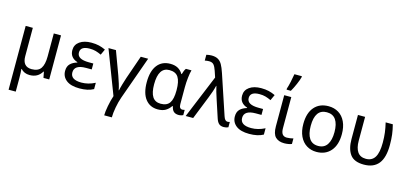

<svg xmlns="http://www.w3.org/2000/svg" viewBox="-81 -1410 4788 2256"><g transform="rotate(15 2313.0 -282.5)"><path d="M509 0H439L425 -72H420Q372 10 272 10Q205 10 165 -35H161Q166 5 166 84V240H79V-536H166V-190Q166 -127 194 -95Q222 -63 277 -63Q356 -63 388.5 -111Q421 -159 421 -257V-536H509Z M961 -243H891Q750 -243 750 -151Q750 -62 883 -62Q966 -62 1048 -104V-27Q982 10 878 10Q772 10 717.5 -33Q663 -76 663 -146Q663 -201 693.5 -231.5Q724 -262 776 -277V-282Q731 -296 706.5 -326.5Q682 -357 682 -404Q682 -470 736 -508Q790 -546 878 -546Q930 -546 970 -536.5Q1010 -527 1050 -508L1018 -438Q982 -455 950 -464Q918 -473 877 -473Q764 -473 764 -397Q764 -315 907 -315H961Z M1382 -13Q1361 46 1348 117Q1335 188 1335 240H1242Q1242 197 1255.5 125Q1269 53 1289 -6L1086 -536H1177L1281 -255Q1297 -212 1312 -162.5Q1327 -113 1330 -89H1334Q1338 -112 1353 -164Q1368 -216 1380 -251L1479 -536H1569Z M1624 -266Q1624 -401 1680 -473.5Q1736 -546 1838 -546Q1892 -546 1929.5 -525.5Q1967 -505 1992 -464H1997Q2009 -511 2028 -536H2096Q2086 -503 2079 -441.5Q2072 -380 2072 -326V-118Q2072 -89 2082.5 -75.5Q2093 -62 2111 -62Q2124 -62 2139 -67V-3Q2131 2 2115.5 6Q2100 10 2085 10Q2048 10 2025.5 -8.5Q2003 -27 1994 -72H1987Q1962 -34 1925 -12Q1888 10 1830 10Q1735 10 1679.5 -61Q1624 -132 1624 -266ZM1987 -261V-267Q1987 -371 1955 -421.5Q1923 -472 1846 -472Q1714 -472 1714 -265Q1714 -163 1746.5 -113Q1779 -63 1847 -63Q1922 -63 1954.5 -110Q1987 -157 1987 -261Z M2386 -526 2361 -601Q2345 -649 2326 -671Q2307 -693 2269 -693Q2243 -693 2217 -687V-758Q2251 -766 2280 -766Q2328 -766 2358.5 -748.5Q2389 -731 2409 -696Q2429 -661 2450 -598L2611 -116Q2620 -88 2632 -75Q2644 -62 2660 -62Q2671 -62 2688 -67V-2Q2664 10 2633 10Q2596 10 2574.5 -9Q2553 -28 2539 -72L2472 -276Q2437 -380 2426 -435H2423Q2408 -369 2372 -281L2260 0H2169Z M3026 -243H2956Q2815 -243 2815 -151Q2815 -62 2948 -62Q3031 -62 3113 -104V-27Q3047 10 2943 10Q2837 10 2782.5 -33Q2728 -76 2728 -146Q2728 -201 2758.5 -231.5Q2789 -262 2841 -277V-282Q2796 -296 2771.5 -326.5Q2747 -357 2747 -404Q2747 -470 2801 -508Q2855 -546 2943 -546Q2995 -546 3035 -536.5Q3075 -527 3115 -508L3083 -438Q3047 -455 3015 -464Q2983 -473 2942 -473Q2829 -473 2829 -397Q2829 -315 2972 -315H3026Z M3310 -158Q3310 -109 3327.5 -85.5Q3345 -62 3382 -62Q3401 -62 3423.5 -65.5Q3446 -69 3460 -73V-6Q3446 1 3420 5.5Q3394 10 3369 10Q3300 10 3262 -27.5Q3224 -65 3224 -157V-536H3310ZM3234 -620Q3246 -655 3257.5 -708Q3269 -761 3276 -805H3367V-794Q3359 -760 3334.5 -703.5Q3310 -647 3286 -606H3234Z M3760 10Q3693 10 3640 -23Q3587 -56 3557.5 -119Q3528 -182 3528 -269Q3528 -401 3590.5 -473.5Q3653 -546 3763 -546Q3832 -546 3885 -513.5Q3938 -481 3967.5 -418.5Q3997 -356 3997 -269Q3997 -137 3933.5 -63.5Q3870 10 3760 10ZM3762 -63Q3835 -63 3871 -117Q3907 -171 3907 -269Q3907 -367 3871 -419.5Q3835 -472 3761 -472Q3618 -472 3618 -269Q3618 -171 3653.5 -117Q3689 -63 3762 -63Z M4121 -243V-536H4208V-246Q4208 -158 4241 -110Q4274 -62 4343 -62Q4417 -62 4452 -119Q4487 -176 4487 -296Q4487 -363 4480 -418Q4473 -473 4458 -536H4545Q4561 -474 4568 -418.5Q4575 -363 4575 -292Q4575 -138 4515.5 -64Q4456 10 4337 10Q4218 10 4169.5 -57Q4121 -124 4121 -243Z"/></g></svg>

Font: Noto Sans Display
Style: Regular
Weight: 400
Designer: Monotype Design team
Foundry: Monotype Imaging Inc.
Version: Version 1.000